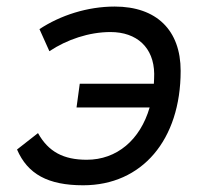

<svg xmlns="http://www.w3.org/2000/svg" viewBox="-20 -547 626 577"><path d="M230 9.8C406.7 9.8 522.9 -126.5 522.9 -334C522.9 -456.5 450.2 -527.3 324.7 -527.3C242.7 -527.3 161.6 -501 98.6 -459.5L128.4 -393.1C181.2 -428.2 247.6 -450.7 312 -450.7C391.1 -450.7 442.4 -404.3 443.4 -325.2C443.4 -314.9 442.9 -305.2 442.4 -295.4H219.7L210 -224.1H429.7C401.4 -126.5 331.1 -66.9 240.7 -66.9C170.9 -66.9 125.5 -90.8 94.2 -147L31.2 -97.7C63 -23.9 124 9.8 230 9.8Z"/></svg>

Font: Cascadia Code PL SemiLight
Style: Italic
Weight: 350
Italic angle: -10°
Monospace: yes
Designer: Aaron Bell
Foundry: Saja Typeworks
Version: Version 2404.023